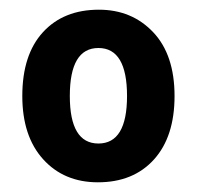

<svg xmlns="http://www.w3.org/2000/svg" viewBox="-20 -742 406 396"><path d="M340 -544Q340 -460 297.5 -413Q255 -366 182 -366Q112 -366 69 -413.5Q26 -461 26 -544Q26 -629 68.5 -675.5Q111 -722 184 -722Q252 -722 296 -675.5Q340 -629 340 -544ZM124 -544Q124 -446 183 -446Q242 -446 242 -544Q242 -643 183 -643Q124 -643 124 -544Z"/></svg>

Font: Noto Sans Khmer UI SemiCondensed
Style: Bold
Weight: 700
Width: 4
Designer: Danh Hong and the Monotype Design Team
Foundry: Monotype Imaging Inc.
Version: Version 2.002; ttfautohint (v1.8.4.7-5d5b)